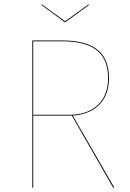

<svg xmlns="http://www.w3.org/2000/svg" viewBox="-20 -867 602 887"><path d="M281.9 -764.5 391.9 -844.6 389 -846.8 280.4 -768.7 173.5 -846.8 170.6 -844.6 278.9 -764.5ZM502.8 0H508.2L316.1 -333.2C398 -337.4 483.4 -384.1 483.4 -505.8C483.4 -612.4 427.4 -680.1 267.5 -680.1H129.3V0H133.4V-333H311.7ZM133.4 -336.9V-676.2H267.2C425.4 -676.2 479.3 -610.1 479.3 -505.8C479.3 -384 392.6 -336.9 304.1 -336.9Z"/></svg>

Font: Fira Sans Four
Style: Regular
Weight: 100
Designer: Carrois Corporate & Edenspiekermann AG
Foundry: Carrois Corporate GbR & Edenspiekermann AG
Version: Version 4.203;PS 004.203;hotconv 1.0.88;makeotf.lib2.5.64775